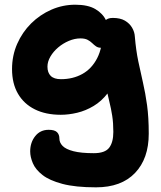

<svg xmlns="http://www.w3.org/2000/svg" viewBox="-20 -543 689 823"><path d="M391.6 260Q303.2 260 247.5 245.2Q191.8 230.4 162 207Q132.2 183.6 120.8 156.6Q109.4 129.6 109.4 106.2Q109.4 67.6 131 40.5Q152.6 13.4 188.6 13.4Q213.8 13.4 224.2 23.4Q234.6 33.4 234.6 51Q234.6 68.4 248.5 82.6Q262.4 96.8 295 105.2Q327.6 113.6 382 113.6Q430 113.6 447.9 90.3Q465.8 67 465.8 22.4Q465.8 -16 461 -46.7Q456.2 -77.4 449.1 -105.8Q442 -134.2 435.2 -165.4Q428.4 -196.6 423.4 -235.2L481 -227.4Q467.6 -177.4 441.5 -143.3Q415.4 -109.2 381.4 -88.8Q347.4 -68.4 311 -59.7Q274.6 -51 240.6 -51Q176.2 -51 129.4 -74.2Q82.6 -97.4 57.1 -141.2Q31.6 -185 31.6 -247Q31.6 -304.8 53.6 -354.9Q75.6 -405 113.5 -442.6Q151.4 -480.2 200.2 -501.5Q249 -522.8 302.6 -522.8Q357.2 -522.8 389 -503.9Q420.8 -485 434.5 -455.8Q448.2 -426.6 448.2 -395.4Q448.2 -370.2 437.2 -354.2Q426.2 -338.2 413.8 -338.2Q400.4 -338.2 391.8 -344.2Q383.2 -350.2 375 -358.3Q366.8 -366.4 355.3 -372.4Q343.8 -378.4 324.8 -378.4Q300.2 -378.4 275 -367.7Q249.8 -357 229.2 -339.5Q208.6 -322 196 -300.4Q183.4 -278.8 183.4 -257.2Q183.4 -231.6 197.5 -217.6Q211.6 -203.6 241.2 -203.6Q292.8 -203.6 333.1 -226Q373.4 -248.4 396.7 -293.9Q420 -339.4 420 -408Q420 -438.4 429.4 -452.3Q438.8 -466.2 463.4 -466.2Q495.4 -466.2 515.4 -454.5Q535.4 -442.8 546.2 -424.3Q557 -405.8 558 -386Q563 -327 572.8 -280.1Q582.6 -233.2 592.9 -188.7Q603.2 -144.2 610.4 -92.1Q617.6 -40 617.6 30.2Q617.6 137 558.7 198.5Q499.8 260 391.6 260Z"/></svg>

Font: Shantell Sans Light
Style: Regular
Weight: 300
Designer: Stephen Nixon, Anya Danilova, Shantell Martin
Foundry: Arrow Type
Version: Version 1.011;[c5ecc13dd]